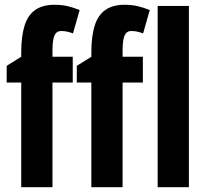

<svg xmlns="http://www.w3.org/2000/svg" viewBox="-20 -785 866 805"><path d="M285 -439H200V0H69V-439H8V-509L69 -547V-564Q69 -633 83 -677.5Q97 -722 128 -743.5Q159 -765 208 -765Q237 -765 260 -760Q283 -755 314 -743L286 -645Q273 -650 261 -652.5Q249 -655 236 -655Q217 -655 208.5 -636.5Q200 -618 200 -573V-547H285ZM579 -439H494V0H363V-439H302V-509L363 -547V-564Q363 -633 377 -677.5Q391 -722 422 -743.5Q453 -765 502 -765Q531 -765 554 -760Q577 -755 608 -743L580 -645Q567 -650 555 -652.5Q543 -655 530 -655Q511 -655 502.5 -636.5Q494 -618 494 -573V-547H579ZM772 0H641V-760H772Z"/></svg>

Font: Noto Sans Display ExtraCondensed
Style: Bold
Weight: 700
Width: 2
Designer: Monotype Design Team
Foundry: Monotype Imaging Inc.
Version: Version 2.003